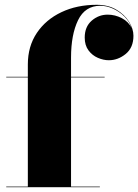

<svg xmlns="http://www.w3.org/2000/svg" viewBox="-20 -780 576 800"><path d="M6 -2.5H96V-457.5H6V-460H96V-511.5Q96 -587 133.5 -642.8Q171 -698.5 235.8 -729.2Q300.5 -760 383 -760Q431 -760 465.2 -739.5Q499.5 -719 517.8 -689.2Q536 -659.5 536 -631Q536 -581.5 503.8 -555.2Q471.5 -529 433.5 -529Q411 -529 387.8 -539Q364.5 -549 348.8 -570Q333 -591 333 -623.5Q333 -668.5 362 -693.8Q391 -719 428.5 -719Q459.5 -719 487.8 -704.2Q516 -689.5 528.5 -663Q519.5 -690 498.5 -711Q477.5 -732 450.8 -744Q424 -756 398 -756Q334.5 -756 305.2 -695.8Q276 -635.5 276 -540V-460H416V-457.5H276V-2.5H396V0H6Z"/></svg>

Font: Bodoni* 72pt Fatface
Style: Regular
Weight: 900
Version: Version 2.3